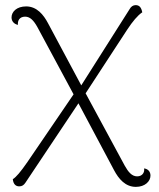

<svg xmlns="http://www.w3.org/2000/svg" viewBox="-20 -721 622 749"><path d="M542 -64C545 -51 537 -33 515 -33C494 -33 480 -51 467 -74L314 -357L476 -605C497 -637 517 -661 535 -673C531 -693 523 -701 509 -701C499 -701 491 -695 486 -686L297 -388L167 -631C150 -663 124 -696 82 -696C45 -696 25 -675 25 -653C25 -638 35 -627 50 -624C48 -640 56 -656 78 -656C97 -656 111 -642 126 -615L267 -353L87 -89C60 -50 43 -30 30 -22C32 -2 42 6 55 6C66 6 73 1 79 -8L286 -318L425 -57C443 -23 469 8 510 8C546 8 567 -14 567 -36C567 -51 558 -62 542 -64Z"/></svg>

Font: Arima Koshi ExtraLight
Style: Regular
Weight: 275
Designer: Joana Correia and Natanael Gama
Foundry: NDISCOVER
Version: Version 1.019;PS 001.019;hotconv 1.0.88;makeotf.lib2.5.64775